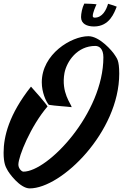

<svg xmlns="http://www.w3.org/2000/svg" viewBox="-34 -963 682 1066"><path d="M605 -655C590 -680 519 -762 457 -762C362 -762 198 -663 198 -506C198 -451 221 -399 237 -381C273 -375 333 -372 364 -368C362 -385 304 -448 324 -558C337 -623 395 -708 495 -708C517 -708 540 -692 540 -645C540 -334 232 -10 96 -10C86 -10 68 -28 68 -49C68 -95 137 -264 230 -372C221 -389 154 -465 138 -482C16 -328 -14 -205 -14 -115C-14 -56 -2 -36 5 -23C14 -3 77 83 131 83C308 83 628 -231 628 -554C628 -631 614 -639 605 -655ZM614 -926C604 -930 592 -935 566 -942C556 -907 534 -865 492 -865C484 -865 481 -869 481 -874C481 -893 497 -928 502 -939C493 -941 454 -943 434 -943C422 -920 416 -887 416 -868C416 -831 448 -816 488 -816C575 -816 601 -894 614 -926Z"/></svg>

Font: Yesteryear
Style: Regular
Weight: 400
Designer: Astigmatic (AOETI)
Foundry: Astigmatic (AOETI)
Version: Version 1.000